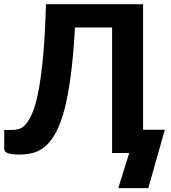

<svg xmlns="http://www.w3.org/2000/svg" viewBox="-22 -746 834 936"><path d="M675.5 -725.5V-113.5H781.5L701 171H554.5L608 0H524.5V-612H343.5Q336 -477 323 -378.5Q310 -280 291.8 -211.2Q273.5 -142.5 250.2 -99.8Q227 -57 199.2 -33.2Q171.5 -9.5 139.8 -1Q108 7.5 73 7.5Q33.5 7.5 16 0.5Q-1.5 -6.5 -1.5 -20V-112.5H38.5Q54.5 -112.5 71.8 -117.8Q89 -123 105.8 -142.8Q122.5 -162.5 138.2 -201.5Q154 -240.5 166.8 -308.8Q179.5 -377 188.8 -478.8Q198 -580.5 202 -725.5Z"/></svg>

Font: Lato Heavy
Style: Regular
Weight: 800
Designer: Lukasz Dziedzic
Foundry: tyPoland Lukasz Dziedzic
Version: Version 2.007; 2014-02-27